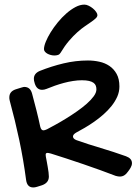

<svg xmlns="http://www.w3.org/2000/svg" viewBox="-20 -761 600 844"><path d="M184.1 -370.1Q174.3 -366.2 165 -366.2Q141.6 -366.2 132.8 -394Q130.4 -401.4 129.6 -406.2Q128.9 -411.1 128.9 -415Q128.9 -438 154.8 -449.2Q206.1 -469.7 259.3 -482.4Q312.5 -495.1 366.7 -495.1Q392.1 -495.1 416.7 -489.7Q441.4 -484.4 460.9 -471.2Q480.5 -458 492.7 -436Q504.9 -414.1 504.9 -380.9Q504.9 -357.4 495.4 -335.9Q485.8 -314.5 470.2 -294.9Q454.6 -275.4 434.6 -257.8Q414.6 -240.2 393.6 -225.6Q372.6 -210.9 352.1 -199Q331.5 -187 314.9 -178.2Q300.8 -169.9 300.8 -161.1Q300.8 -150.9 315.9 -145Q368.2 -126.5 422.9 -110.4Q477.5 -94.2 533.7 -74.2Q560.1 -64.5 560.1 -43.9Q560.1 -34.2 554.4 -24.2Q548.8 -14.2 542 -5.9Q527.8 15.1 506.8 15.1Q499.5 15.1 488.8 12.2Q457 0 420.7 -13.2Q384.3 -26.4 346.4 -39.3Q308.6 -52.2 272 -64.2Q235.4 -76.2 204.1 -85.9Q192.9 -88.9 189 -88.9Q185.1 -88.9 182.9 -87.2Q180.7 -85.4 180.7 -80.1Q180.7 -78.6 181.2 -76.4Q181.6 -74.2 181.6 -71.8Q183.1 -64.5 185.3 -52.5Q187.5 -40.5 189.7 -27.8Q191.9 -15.1 193.4 -3.7Q194.8 7.8 194.8 15.1Q194.8 42.5 165 53.2L143.1 60.1Q138.2 61.5 134.3 62.3Q130.4 63 126 63Q99.1 63 94.7 29.8Q83 -59.1 64.7 -145.5Q46.4 -231.9 22.9 -317.9Q21.5 -322.8 21.2 -326.4Q21 -330.1 21 -333Q21 -358.9 48.8 -368.2Q59.1 -371.6 65.7 -373.5Q72.3 -375.5 76.4 -376.7Q80.6 -377.9 82.8 -378.4Q85 -378.9 86.9 -378.9Q113.3 -378.9 121.1 -349.1Q131.3 -311 140.4 -275.4Q149.4 -239.7 156.7 -205.1Q160.6 -188 170.9 -188Q173.8 -188 177.7 -189.2Q181.6 -190.4 187 -192.9Q202.6 -201.2 224.9 -213.4Q247.1 -225.6 271.2 -240.5Q295.4 -255.4 319.1 -272Q342.8 -288.6 361.6 -305.2Q380.4 -321.8 392.1 -337.9Q403.8 -354 403.8 -368.2Q403.8 -377 401.1 -384.3Q398.4 -391.6 391.1 -397Q383.8 -402.3 371.3 -405.3Q358.9 -408.2 339.8 -408.2Q321.3 -408.2 301 -405Q280.8 -401.9 260.7 -396.5Q240.7 -391.1 221.2 -384.3Q201.7 -377.4 184.1 -370.1ZM408.2 -694.8Q408.2 -687.5 401.1 -680.7Q394 -673.8 382.1 -665.5Q370.1 -657.2 354 -646.2Q337.9 -635.3 320.1 -619.4Q302.2 -603.5 283.2 -581.3Q264.2 -559.1 246.1 -528.8Q242.2 -522 235.1 -519.5Q228 -517.1 219.2 -517.1Q210.9 -517.1 202.9 -519.3Q194.8 -521.5 188.2 -525.1Q181.6 -528.8 177.5 -533.9Q173.3 -539.1 173.3 -544.9Q173.3 -558.1 181.4 -577.9Q189.5 -597.7 202.9 -619.4Q216.3 -641.1 234.1 -662.8Q252 -684.6 271.7 -701.9Q291.5 -719.2 311.8 -730Q332 -740.7 351.1 -740.7Q359.9 -740.7 369.9 -735.8Q379.9 -731 388.4 -723.9Q397 -716.8 402.6 -708.7Q408.2 -700.7 408.2 -694.8Z"/></svg>

Font: Gochi Hand Cyrillic
Style: Regular
Weight: 400
Designer: Juan Pablo del Peral; Denis Ignatov
Foundry: Juan Pablo del Peral; Denis Ignatov
Version: Version 1.00 June 29, 2018, initial release